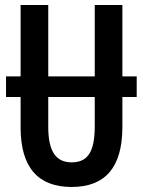

<svg xmlns="http://www.w3.org/2000/svg" viewBox="-20 -734 569 764"><path d="M467 -229V-348H524V-430H467V-714H357V-430H172V-714H62V-430H4V-348H62V-227C62 -66 133 10 265 10C397 10 467 -66 467 -229ZM172 -229V-348H357V-230C357 -127 327 -88 265 -88C205 -88 172 -128 172 -229Z"/></svg>

Font: Noto Sans Display Condensed Medium
Style: Regular
Weight: 500
Width: 3
Designer: Monotype Design Team
Foundry: Monotype Imaging Inc.
Version: Version 1.900